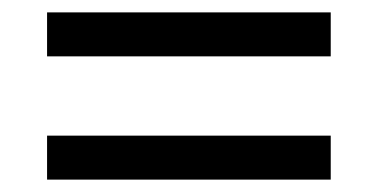

<svg xmlns="http://www.w3.org/2000/svg" viewBox="-20 -507 612 310"><path d="M56 -416V-487H514V-416ZM56 -217V-288H514V-217Z"/></svg>

Font: Noto Sans Living
Style: Regular
Weight: 400
Designer: Monotype Design Team
Foundry: Monotype Imaging Inc.
Version: Version 2.013; ttfautohint (v1.8.4.7-5d5b)